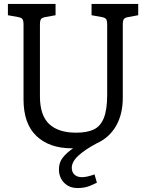

<svg xmlns="http://www.w3.org/2000/svg" viewBox="-20 -740 739 971"><path d="M679 -720V-663L630 -654Q612 -651 606.5 -643.5Q601 -636 601 -616V-246Q601 -162 566.5 -102.5Q532 -43 467 -14Q409 17 376 47.5Q343 78 343 109Q343 130 356.5 143Q370 156 395 156Q419 156 458 142L470 184Q466 186 438 198.5Q410 211 373 211Q330 211 304 184Q278 157 278 116Q278 82 297.5 57Q317 32 350 10H343Q230 10 164.5 -52Q99 -114 99 -237V-616Q99 -636 93.5 -643.5Q88 -651 70 -654L20 -663V-720H261V-663L211 -654Q193 -651 187.5 -643.5Q182 -636 182 -616V-252Q182 -157 228.5 -113Q275 -69 365 -69Q420 -69 454 -85Q488 -101 505 -143Q522 -185 522 -260V-616Q522 -636 516.5 -643.5Q511 -651 493 -654L443 -663V-720Z"/></svg>

Font: Enriqueta
Style: Regular
Weight: 400
Designer: Viviana Monsalve, Gustavo Ibarra
Foundry: 72Puntos
Version: Version 2.000